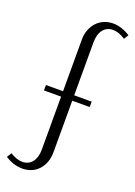

<svg xmlns="http://www.w3.org/2000/svg" viewBox="-228 -771 706 1002"><g transform="rotate(20 125.5 -270.0)"><path d="M31 167Q-18 167 -64 137L-48 111Q-12 134 19 134Q54 134 74 108.5Q94 83 94 40V-255H-1V-285H94V-572Q94 -602 103.5 -626.5Q113 -651 129.5 -669Q146 -687 169.5 -697Q193 -707 220 -707Q267 -707 315 -676L299 -651Q263 -675 231 -675Q196 -675 176 -649.5Q156 -624 156 -579V-285H253V-255H156V29Q156 91 121.5 129Q87 167 31 167Z"/></g></svg>

Font: Moniqa Paragraph
Style: Regular
Weight: 400
Designer: Rajesh Rajput
Foundry: Rajesh Rajput
Version: Version 1.000